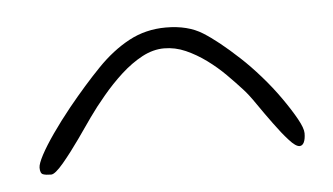

<svg xmlns="http://www.w3.org/2000/svg" viewBox="-29 -679 468 270"><g transform="rotate(-5 204.5 -544.0)"><path d="M34 -448Q26.5 -448 22.5 -449.5Q18.5 -451 18.5 -459Q18.5 -464.5 25 -476.8Q31.5 -489 43 -505.5Q54.5 -522 69 -540Q93 -569.5 114.8 -592Q136.5 -614.5 160.2 -627.2Q184 -640 212.5 -640Q243.5 -640 264.2 -627Q285 -614 313.5 -587.5Q327 -575 341.2 -558.8Q355.5 -542.5 367.2 -525.8Q379 -509 386.5 -495.5Q394 -482 394 -475Q394 -467 391.8 -462.2Q389.5 -457.5 385.5 -457.5Q380 -457.5 370.8 -467.8Q361.5 -478 350.8 -492.8Q340 -507.5 330.2 -521.8Q320.5 -536 313.5 -543.5Q304 -554 292.2 -565.8Q280.5 -577.5 266.5 -587.8Q252.5 -598 237.8 -604.5Q223 -611 207.5 -611Q192 -611 176.5 -602.8Q161 -594.5 146.2 -581Q131.5 -567.5 118.8 -552.2Q106 -537 96.5 -523.5Q89 -512.5 76.2 -494.5Q63.5 -476.5 51.5 -462.2Q39.5 -448 34 -448Z"/></g></svg>

Font: Gluten Thin
Style: Regular
Weight: 100
Designer: Tyler Finck
Foundry: Etcetera Type Company
Version: Version 1.300